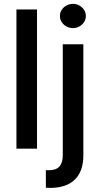

<svg xmlns="http://www.w3.org/2000/svg" viewBox="-20 -755 507 975"><path d="M168 0H63.5V-707H168ZM403.3 -530.3V34.2Q403.3 114.7 359.9 157Q316.4 199.2 234.4 199.2Q220.7 199.2 212.9 198.2V109.4H229.5Q265.1 109.4 282 90.1Q298.8 70.8 298.8 33.2V-530.3ZM284.2 -673.8Q284.2 -690.4 293.2 -704.6Q302.2 -718.8 317.6 -727.1Q333 -735.4 350.6 -735.4Q368.2 -735.4 383.1 -727.1Q397.9 -718.8 407 -704.6Q416 -690.4 416 -673.8Q416 -657.2 407 -643.1Q397.9 -628.9 383.1 -620.6Q368.2 -612.3 350.6 -612.3Q333 -612.3 317.6 -620.6Q302.2 -628.9 293.2 -643.1Q284.2 -657.2 284.2 -673.8Z"/></svg>

Font: Pretendard Medium
Style: Regular
Weight: 500
Designer: Base glyphs from Inter by Rasmus Andersson; Hangeul glyphs from Noto Sans CJK(Source Han Sans) by Jang Soo-young and Kan
Foundry: Kil Hyung-jin
Version: Version 1.309